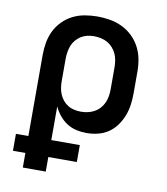

<svg xmlns="http://www.w3.org/2000/svg" viewBox="-83 -598 766 882"><g transform="rotate(10 300.0 -156.5)"><path d="M83 215V147H25V68H83V-310Q83 -339 88 -368Q93 -397 106 -423.5Q119 -450 140 -471Q161 -492 187 -505Q213 -518 242.5 -523Q272 -528 301 -528Q330 -528 359.5 -523Q389 -518 416 -505Q443 -492 464.5 -471.5Q486 -451 500 -424.5Q514 -398 519.5 -369Q525 -340 525 -310V-210Q525 -183 521.5 -156.5Q518 -130 508.5 -105Q499 -80 483 -57.5Q467 -35 445 -20Q423 -5 396.5 1.5Q370 8 343 8Q319 8 295 2.5Q271 -3 251 -16Q231 -29 215.5 -48Q200 -67 190 -89V68H323V147H190V215ZM301 -84Q317 -84 333 -87.5Q349 -91 363.5 -99Q378 -107 389 -119.5Q400 -132 406.5 -146.5Q413 -161 415.5 -177.5Q418 -194 418 -210V-310Q418 -326 415.5 -342.5Q413 -359 406.5 -373.5Q400 -388 389 -400.5Q378 -413 364 -421Q350 -429 333.5 -432.5Q317 -436 301 -436Q285 -436 269.5 -432.5Q254 -429 240.5 -420.5Q227 -412 216.5 -399.5Q206 -387 200.5 -372.5Q195 -358 192.5 -342Q190 -326 190 -310V-210Q190 -194 192 -178.5Q194 -163 200 -148Q206 -133 216 -120.5Q226 -108 239.5 -99.5Q253 -91 269 -87.5Q285 -84 301 -84Z"/></g></svg>

Font: Iosevka SS04 Semibold Extended
Style: Regular
Weight: 600
Width: 7
Monospace: yes
Designer: Belleve Invis
Foundry: Belleve Invis
Version: Version 19.0.0; ttfautohint (v1.8.4)